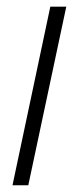

<svg xmlns="http://www.w3.org/2000/svg" viewBox="-20 -550 237 570"><path d="M17.1 0 129.4 -530.3H176.8L64 0Z"/></svg>

Font: Open Sans SemiCondensed Light
Style: Italic
Weight: 300
Width: 4
Italic angle: -12°
Designer: Monotype Design Team
Foundry: Monotype Imaging Inc.
Version: Version 3.000